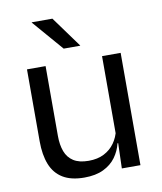

<svg xmlns="http://www.w3.org/2000/svg" viewBox="-79 -747 692 822"><g transform="rotate(-10 266.5 -336.0)"><path d="M59.8 -488.2H140.7V-184.5Q140.7 -145.8 151.4 -117Q162.1 -88.3 186.6 -72.6Q211.2 -56.8 252.5 -56.8Q291.5 -56.8 319.6 -71.3Q347.7 -85.7 365.4 -110.7Q383.1 -135.6 389.6 -166.8L404.1 -109.3H386.5Q378.8 -76.7 358.8 -49.2Q338.8 -21.8 305.1 -5.6Q271.4 10.7 222.1 10.7Q164.4 10.7 128.6 -11.2Q92.8 -33 76.3 -74.7Q59.8 -116.3 59.8 -175.7ZM386.1 -488.2H467V0H386.1L389.7 -117.2L386.1 -121.9ZM301.7 -549.7 204.7 -683.1H114.8V-681.7L230 -548.4H301.7Z"/></g></svg>

Font: Anek Malayalam Medium
Style: Regular
Weight: 500
Designer: Maithili Shingre (Malayalam) & Yesha Goshar (Latin)
Foundry: Ek Type
Version: Version 1.003